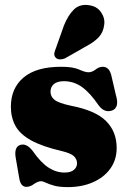

<svg xmlns="http://www.w3.org/2000/svg" viewBox="-20 -752 528 785"><path d="M243.5 -46.5Q269.5 -46.5 282.2 -57.5Q295 -68.5 295 -84.5Q295 -100 283 -112.5Q271 -125 234 -134Q152 -153 106.5 -178.5Q61 -204 42.8 -238Q24.5 -272 24.5 -315.5Q24.5 -391.5 76.5 -435.2Q128.5 -479 230 -479Q278.5 -479 303.2 -467.8Q328 -456.5 341.5 -456.5Q356.5 -456.5 370.8 -467.8Q385 -479 400.5 -479Q411.5 -479 420.2 -472Q429 -465 434.5 -446.5L453.5 -364.5Q469.5 -312.5 439 -300.5Q407.5 -289 383.5 -321Q348 -373 314.8 -396.5Q281.5 -420 241.5 -420Q213.5 -420 200 -408Q186.5 -396 186.5 -377Q186.5 -357 203 -343.8Q219.5 -330.5 271 -319.5Q370 -300.5 413.5 -257.2Q457 -214 457 -147Q457 -98.5 431 -62.5Q405 -26.5 360 -6.8Q315 13 257.5 13Q222.5 13 201.2 7Q180 1 167.8 -5Q155.5 -11 148.5 -11Q134.5 -11 118.8 0.5Q103 12 88 12Q77.5 12 70 4.5Q62.5 -3 59 -21.5L45 -102.5Q35.5 -151 63 -159.5Q88.5 -167.5 114 -134.5Q146.5 -87.5 178 -67Q209.5 -46.5 243.5 -46.5ZM241.5 -648Q258 -689 281.5 -712.5Q305 -736 342 -731Q376 -727 393 -702.2Q410 -677.5 406 -650.5Q402.5 -620.5 384.2 -600.5Q366 -580.5 331 -562L246 -513.5Q235.5 -509 224.8 -509.2Q214 -509.5 207.5 -516.5Q200.5 -524.5 202 -533.8Q203.5 -543 208 -553.5Z"/></svg>

Font: Fraunces 72pt Soft Black
Style: Regular
Weight: 900
Version: Version 1.000;[b76b70a41]